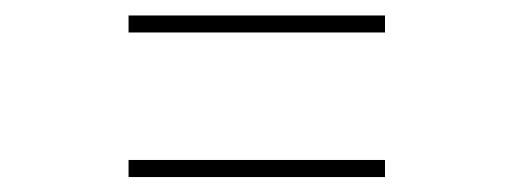

<svg xmlns="http://www.w3.org/2000/svg" viewBox="-20 -411 677 253"><path d="M149.4 -368.2V-390.6H487.3V-368.2ZM149.4 -177.7V-200.2H487.3V-177.7Z"/></svg>

Font: Inter Tight Thin
Style: Regular
Weight: 250
Designer: Rasmus Andersson
Foundry: rsms
Version: Version 3.004